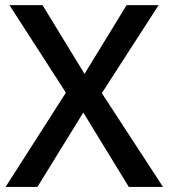

<svg xmlns="http://www.w3.org/2000/svg" viewBox="-20 -734 662 754"><path d="M620.1 0H485.8L307.1 -292L127 0H2L238.8 -370.1L17.1 -713.9H147L312 -443.8L477.1 -713.9H603L379.9 -368.2Z"/></svg>

Font: Open Sans Semibold
Style: Regular
Weight: 600
Foundry: Ascender Corporation
Version: Version 1.10; ttfautohint (v1.5.65-e2d9)